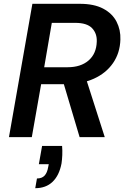

<svg xmlns="http://www.w3.org/2000/svg" viewBox="-20 -720 660 1008"><path d="M27 0 150 -700H399Q474 -700 522 -674.5Q570 -649 592 -606Q614 -563 612 -512Q610 -442 573.5 -389Q537 -336 473 -307Q409 -278 325 -278H196L147 0ZM398 0 306 -309H431L530 0ZM212 -367H335Q404 -367 445 -402.5Q486 -438 488 -501Q490 -544 463.5 -572Q437 -600 375 -600H252ZM165 268 174 217Q200 217 214 202Q228 187 233 157L236 142H184L201 46H306Q308 70 307 94Q306 118 303 138Q291 201 256 234.5Q221 268 165 268Z"/></svg>

Font: DM Sans 16pt SemiBold
Style: Italic
Weight: 600
Italic angle: -10°
Version: Version 4.004;gftools[0.9.30]